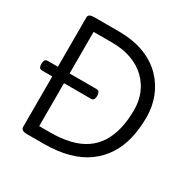

<svg xmlns="http://www.w3.org/2000/svg" viewBox="-189 -1065 1248 1251"><g transform="rotate(30 435.5 -439.5)"><path d="M170 0Q126 0 126 -28V-852Q126 -866 137 -872.5Q148 -879 170 -879H351Q466 -879 548.5 -846.5Q631 -814 684.5 -758Q738 -702 764.5 -632Q791 -562 791 -485Q791 -397 773 -322Q755 -247 716.5 -188Q678 -129 619.5 -86.5Q561 -44 480 -22Q399 0 295 0ZM214 -85H295Q379 -85 444.5 -101Q510 -117 557.5 -149.5Q605 -182 635.5 -230Q666 -278 681.5 -342Q697 -406 697 -485Q697 -551 674.5 -606.5Q652 -662 608 -704.5Q564 -747 500 -770.5Q436 -794 351 -794H214ZM51 -408Q33 -408 28 -419Q23 -430 23 -443Q23 -457 28 -469Q33 -481 51 -481H416Q433 -481 438 -469Q443 -457 443 -443Q443 -430 438 -419Q433 -408 416 -408Z"/></g></svg>

Font: Playwrite HR Lijeva
Style: Regular
Weight: 400
Designer: Veronika Burian, José Scaglione
Foundry: TypeTogether
Version: Version 1.002